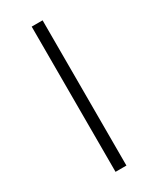

<svg xmlns="http://www.w3.org/2000/svg" viewBox="-247 -835 943 1145"><g transform="rotate(-30 224.5 -262.0)"><path d="M187 -762V238H262V-762Z"/></g></svg>

Font: Noto Sans Georgian Condensed
Style: Regular
Weight: 400
Width: 3
Designer: Monotype Design Team, Akaki Razmadze
Foundry: Google LLC
Version: Version 2.005